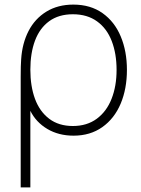

<svg xmlns="http://www.w3.org/2000/svg" viewBox="-20 -575 612 835"><path d="M70 -241Q70 -266 70.5 -285Q71 -304 72 -317Q76.5 -386.5 104.2 -440.2Q132 -494 181.8 -524.5Q231.5 -555 299 -555Q373.5 -555 426 -517.8Q478.5 -480.5 505.2 -416.2Q532 -352 532 -271Q532 -189 504.8 -124.2Q477.5 -59.5 425 -22.2Q372.5 15 300 15Q235 15 185.8 -14.2Q136.5 -43.5 112 -93V240H70ZM297 -27Q358 -27 400.8 -58.5Q443.5 -90 465.2 -145.2Q487 -200.5 487 -271Q487 -341.5 466 -396.2Q445 -451 402.2 -482Q359.5 -513 297 -513Q235.5 -513 194 -482.8Q152.5 -452.5 132.2 -398.2Q112 -344 112 -272Q112 -200 132.2 -145Q152.5 -90 194 -58.5Q235.5 -27 297 -27Z"/></svg>

Font: Hauora
Style: Regular
Weight: 400
Designer: Wayne Shih
Foundry: WCYS
Version: Version 1.001